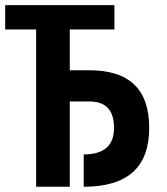

<svg xmlns="http://www.w3.org/2000/svg" viewBox="-33 -713 639 733"><path d="M286.6 0V-123.5Q344.7 -123.5 373.5 -148.9Q402.3 -174.3 402.3 -224.6Q402.3 -275.3 378.9 -300.5Q355.5 -325.7 307.6 -325.7H191.9V-444.8H307.6Q422.4 -444.8 479.5 -390.1Q536.6 -335.5 536.6 -224.6Q536.6 -112.1 474.4 -56Q412.2 0 286.6 0ZM105 0V-688.5H233.4V0ZM-13.2 -600.6V-693.4H403.8V-600.6Z"/></svg>

Font: Cascadia Mono
Style: Regular
Weight: 400
Monospace: yes
Designer: Aaron Bell
Foundry: Saja Typeworks
Version: Version 2102.003